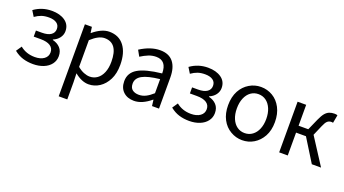

<svg xmlns="http://www.w3.org/2000/svg" viewBox="-59 -1131 3464 1934"><g transform="rotate(20 1673.0 -164.0)"><path d="M41 -55 81 -114Q147 -60 239 -60Q300 -60 337 -86.5Q374 -113 374 -158Q374 -203 338 -226.5Q302 -250 235 -250H160V-315H223Q287 -315 320 -338Q353 -361 353 -401Q353 -442 322.5 -463Q292 -484 240 -484Q195 -484 161 -472.5Q127 -461 92 -436L55 -496Q139 -557 245 -557Q332 -557 387 -518.5Q442 -480 442 -410Q442 -371 418 -338.5Q394 -306 352 -289V-284Q403 -272 434 -238.5Q465 -205 465 -150Q465 -102 436.5 -64.5Q408 -27 358 -7Q308 13 247 13Q187 13 137 -2.5Q87 -18 41 -55Z M602 -543H677L686 -480H688Q780 -557 861 -557Q964 -557 1020.5 -483Q1077 -409 1077 -280Q1077 -187 1044 -122Q1011 -57 957.5 -22Q904 13 841 13Q768 13 691 -50L694 45V229H602ZM982 -279Q982 -480 838 -480Q774 -480 694 -406V-120Q728 -91 762.5 -77.5Q797 -64 826 -64Q871 -64 906.5 -89.5Q942 -115 962 -163.5Q982 -212 982 -279Z M1170 -141Q1170 -230 1249 -277.5Q1328 -325 1503 -344Q1503 -481 1391 -481Q1348 -481 1308.5 -465Q1269 -449 1228 -423L1193 -486Q1304 -557 1406 -557Q1500 -557 1547 -498.5Q1594 -440 1594 -334V0H1519L1511 -65H1508Q1415 13 1328 13Q1257 13 1213.5 -28Q1170 -69 1170 -141ZM1503 -132V-283Q1374 -269 1316 -236.5Q1258 -204 1258 -147Q1258 -102 1284.5 -81.5Q1311 -61 1354 -61Q1392 -61 1427.5 -78.5Q1463 -96 1503 -132Z M1715 -55 1755 -114Q1821 -60 1913 -60Q1974 -60 2011 -86.5Q2048 -113 2048 -158Q2048 -203 2012 -226.5Q1976 -250 1909 -250H1834V-315H1897Q1961 -315 1994 -338Q2027 -361 2027 -401Q2027 -442 1996.5 -463Q1966 -484 1914 -484Q1869 -484 1835 -472.5Q1801 -461 1766 -436L1729 -496Q1813 -557 1919 -557Q2006 -557 2061 -518.5Q2116 -480 2116 -410Q2116 -371 2092 -338.5Q2068 -306 2026 -289V-284Q2077 -272 2108 -238.5Q2139 -205 2139 -150Q2139 -102 2110.5 -64.5Q2082 -27 2032 -7Q1982 13 1921 13Q1861 13 1811 -2.5Q1761 -18 1715 -55Z M2363 -21Q2304 -55 2270 -119Q2236 -183 2236 -271Q2236 -361 2271 -426Q2305 -488 2362.5 -522.5Q2420 -557 2487 -557Q2555 -557 2612.5 -523Q2670 -489 2704 -424Q2738 -359 2738 -271Q2738 -182 2703 -118Q2668 -55 2611.5 -21Q2555 13 2487 13Q2421 13 2363 -21ZM2645 -271Q2645 -333 2625 -380.5Q2605 -428 2569.5 -454Q2534 -480 2487 -480Q2441 -480 2405.5 -454.5Q2370 -429 2350 -381.5Q2330 -334 2330 -271Q2330 -208 2350 -161Q2370 -114 2405.5 -88.5Q2441 -63 2487 -63Q2534 -63 2570 -89.5Q2606 -116 2625.5 -163Q2645 -210 2645 -271Z M2882 -543H2974V-319H3078L3132 -441Q3154 -490 3175 -515Q3195 -538 3219 -547.5Q3243 -557 3274 -557Q3296 -557 3306 -551L3290 -465Q3285 -468 3272 -468Q3247 -468 3229.5 -452.5Q3212 -437 3194 -394L3147 -285L3331 0H3232L3080 -245H2974V0H2882Z"/></g></svg>

Font: Merged Yaku Han JP
Style: Regular
Weight: 400
Designer: Ryoko NISHIZUKA 西塚涼子 (kana, bopomofo & ideographs); Paul D. Hunt (Latin, Greek & Cyrillic); Sandoll Communications 산돌커뮤니
Foundry: Adobe
Version: Version 2.004